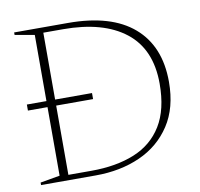

<svg xmlns="http://www.w3.org/2000/svg" viewBox="-76 -750 864 830"><g transform="rotate(-10 356.0 -335.0)"><path d="M38.5 0V-11L124.5 -26V-327H38.5V-353.5H124.5V-644L38.5 -659V-670H274.5Q464 -670 562.2 -585.2Q660.5 -500.5 660.5 -344Q660.5 -230 610.2 -153.5Q560 -77 473.8 -38.5Q387.5 0 278.5 0ZM619.5 -343Q619.5 -494.5 522.2 -570.8Q425 -647 248.5 -647H162.5V-353.5H324.5V-327H162.5V-23H263.5Q372.5 -23 452.5 -55.5Q532.5 -88 576 -158.8Q619.5 -229.5 619.5 -343Z"/></g></svg>

Font: Newsreader 16pt ExtraLight
Style: Regular
Weight: 275
Designer: Hugues Gentile
Foundry: Production Type
Version: Version 1.003; ttfautohint (v1.8.3)